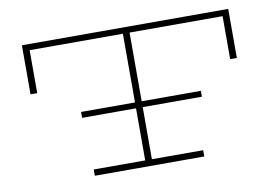

<svg xmlns="http://www.w3.org/2000/svg" viewBox="-73 -810 1363 933"><g transform="rotate(-10 608.0 -343.0)"><path d="M1103 -686V-444H1070V-656H611V-317H903V-288H611V-31H864V0H324V-31H578V-288H312V-317H578V-656H118V-444H85V-686Z"/></g></svg>

Font: BioRhyme Expanded ExtraLight
Style: Regular
Weight: 275
Width: 7
Designer: Aoife Mooney
Foundry: Aoife Mooney Type
Version: Version 1.001